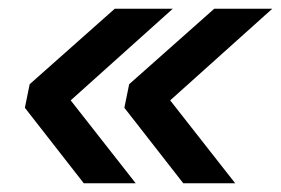

<svg xmlns="http://www.w3.org/2000/svg" viewBox="-20 -496 644 440"><path d="M376 -476 142 -266 291 -76H172L37 -249L48 -303L243 -476ZM604 -476 370 -266 519 -76H400L265 -249L276 -303L471 -476Z"/></svg>

Font: Geist Mono SemiBold
Style: Italic
Weight: 600
Italic angle: -12°
Monospace: yes
Designer: Basement.studio, Andrés Briganti, Mateo Zaragoza
Foundry: Basement.studio, Vercel, Andrés Briganti, Guido Ferreyra, Mateo Zaragoza
Version: Version 1.500; ttfautohint (v1.8.4.7-5d5b)